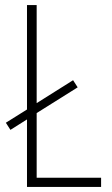

<svg xmlns="http://www.w3.org/2000/svg" viewBox="-20 -734 438 754"><path d="M86 0H377V-36H124V-290L285 -391L267 -419L124 -329V-714H86V-304L3 -252L21 -224L86 -265Z"/></svg>

Font: Noto Sans Sinhala UI Condensed ExtraLight
Style: Regular
Weight: 200
Width: 3
Designer: Jelle Bosma - Monotype Design Team
Foundry: Monotype Imaging Inc.
Version: Version 2.006